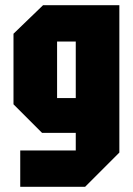

<svg xmlns="http://www.w3.org/2000/svg" viewBox="-20 -580 514 740"><path d="M58 140V0H272V-68H142L32 -178V-450L146 -560H440V8L308 140ZM200 -420V-202H272V-420Z"/></svg>

Font: Tektur Condensed
Style: Bold
Weight: 700
Width: 3
Designer: Adam Jagosz
Foundry: Adam Jagosz
Version: Version 1.005;gftools[0.9.30]